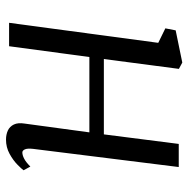

<svg xmlns="http://www.w3.org/2000/svg" viewBox="-14 -588 612 623"><g transform="rotate(90 291.5 -276.0)"><path d="M462.5 -77.5Q460.5 -59.5 464.2 -51.2Q468 -43 474 -43Q483 -43 494.2 -48.8Q505.5 -54.5 520 -69L532 -47Q527.5 -40.5 513.5 -26.8Q499.5 -13 478.5 -1.5Q457.5 10 432.5 10Q416 10 403 4Q390 -2 383.5 -15.5Q377 -29 380.5 -50.5L409 -260.5H164.5L129.5 0H53.5L118.5 -484L71.5 -507L78 -540.5L182.5 -562L203 -551L171 -307.5H415.5L446.5 -550.5H521.5Z"/></g></svg>

Font: Merriweather 28pt Light
Style: Italic
Weight: 300
Italic angle: -7.8°
Version: Version 2.101